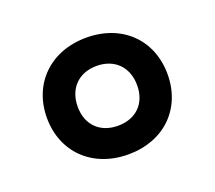

<svg xmlns="http://www.w3.org/2000/svg" viewBox="-68 -813 565 504"><g transform="rotate(-20 214.0 -561.0)"><path d="M214 -398C314 -398 382 -465 382 -561C382 -657 314 -724 214 -724C113 -724 45 -656 45 -561C45 -465 114 -398 214 -398ZM214 -478C163 -478 131 -511 131 -561C131 -612 164 -645 214 -645C264 -645 297 -612 297 -561C297 -511 265 -478 214 -478Z"/></g></svg>

Font: Noto Sans Telugu SemiBold
Style: Regular
Weight: 600
Designer: Jelle Bosma - Monotype Design Team
Foundry: Monotype Imaging Inc.
Version: Version 2.005